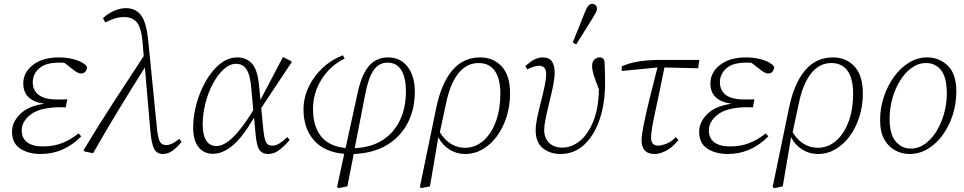

<svg xmlns="http://www.w3.org/2000/svg" viewBox="-20 -781 4971 990"><path d="M190 13Q127 13 84.5 -14.5Q42 -42 42 -102Q42 -152 84.5 -193.5Q127 -235 209 -246Q100 -261 100 -351Q100 -407 149.5 -446Q199 -485 285 -485Q334 -485 375 -471Q416 -457 429 -436Q428 -421 420 -411.5Q412 -402 397 -402Q381 -402 352 -426L312 -457Q305 -458 298.5 -458Q292 -458 285 -458Q214 -458 181.5 -428Q149 -398 149 -357Q149 -315 179.5 -291.5Q210 -268 276 -268Q289 -268 302 -268Q315 -268 327 -269L319 -227Q312 -228 296.5 -228Q281 -228 274 -228Q179 -224 135.5 -188.5Q92 -153 92 -109Q92 -68 120.5 -47Q149 -26 200 -26Q257 -26 301 -43.5Q345 -61 385 -93L399 -78Q309 13 190 13Z M820 13Q789 13 775 -13Q761 -39 755 -109L727 -433Q658 -324 591.5 -214.5Q525 -105 460 9L416 0L411 -7Q488 -135 567.5 -257Q647 -379 721 -492L715 -565Q708 -641 684.5 -667Q661 -693 621 -693Q594 -693 570.5 -685.5Q547 -678 523 -665L511 -687Q540 -714 571 -726.5Q602 -739 630 -739Q677 -739 705.5 -704.5Q734 -670 744 -575L788 -132Q793 -74 803 -53.5Q813 -33 835 -33Q853 -33 869.5 -41.5Q886 -50 905 -65L916 -49Q894 -22 870.5 -4.5Q847 13 820 13Z M1025 -138Q1025 -86 1043 -57Q1061 -28 1096 -28Q1174 -28 1286 -213L1276 -323Q1271 -392 1252 -422Q1233 -452 1198 -452Q1164 -452 1133 -423.5Q1102 -395 1077.5 -349Q1053 -303 1039 -247.5Q1025 -192 1025 -138ZM1078 12Q1032 12 1004 -22Q976 -56 976 -124Q976 -184 993.5 -247Q1011 -310 1042 -364Q1073 -418 1114.5 -451.5Q1156 -485 1204 -485Q1248 -485 1278 -454.5Q1308 -424 1316 -337L1323 -266L1439 -487L1483 -465V-459L1327 -224L1337 -120Q1342 -67 1351.5 -48Q1361 -29 1385 -30Q1403 -30 1422.5 -42.5Q1442 -55 1461 -74L1474 -60Q1450 -31 1422 -9Q1394 13 1364 13Q1331 13 1316.5 -10Q1302 -33 1297 -98L1290 -175Q1232 -75 1180.5 -31.5Q1129 12 1078 12Z M1725 189 1718 183 1755 12Q1653 4 1599 -57.5Q1545 -119 1545 -216Q1545 -276 1571 -331.5Q1597 -387 1642.5 -430Q1688 -473 1748 -496L1757 -479Q1683 -443 1638.5 -372.5Q1594 -302 1594 -219Q1594 -130 1635.5 -78Q1677 -26 1762 -18L1825 -306Q1845 -398 1883 -441.5Q1921 -485 1981 -485Q2044 -485 2081.5 -437Q2119 -389 2119 -308Q2119 -219 2082.5 -147.5Q2046 -76 1975.5 -33.5Q1905 9 1804 13L1771 180ZM1865 -304 1809 -17Q1894 -21 1952.5 -58.5Q2011 -96 2042 -160.5Q2073 -225 2073 -310Q2073 -380 2049.5 -419Q2026 -458 1978 -458Q1935 -458 1908 -421Q1881 -384 1865 -304Z M2279 -244 2248 -99Q2270 -62 2303.5 -40.5Q2337 -19 2377 -19Q2431 -19 2472.5 -55.5Q2514 -92 2537 -155Q2560 -218 2560 -297Q2560 -376 2531 -416Q2502 -456 2448 -456Q2385 -456 2342.5 -401.5Q2300 -347 2279 -244ZM2153 189 2145 183 2229 -223Q2255 -350 2311.5 -417.5Q2368 -485 2456 -485Q2524 -485 2567 -438.5Q2610 -392 2610 -300Q2610 -235 2592 -178.5Q2574 -122 2542.5 -79Q2511 -36 2469 -11.5Q2427 13 2378 13Q2334 13 2297.5 -10Q2261 -33 2240 -73L2197 180Z M2870 13Q2817 13 2779.5 -16.5Q2742 -46 2742 -110Q2742 -136 2750 -174.5Q2758 -213 2769 -255.5Q2780 -298 2788 -335.5Q2796 -373 2796 -398Q2796 -424 2785.5 -433Q2775 -442 2761 -442Q2735 -442 2698 -423L2689 -441Q2717 -465 2737 -475Q2757 -485 2779 -485Q2811 -485 2825.5 -464.5Q2840 -444 2840 -406Q2840 -379 2832 -339Q2824 -299 2813 -255.5Q2802 -212 2794 -173Q2786 -134 2786 -110Q2786 -70 2811 -45Q2836 -20 2879 -20Q2929 -20 2971.5 -55.5Q3014 -91 3040.5 -158.5Q3067 -226 3068 -321Q3048 -371 3040.5 -396.5Q3033 -422 3033 -440Q3033 -464 3045.5 -474.5Q3058 -485 3071 -485Q3081 -485 3086.5 -481.5Q3092 -478 3096 -470Q3098 -452 3099 -421Q3100 -390 3100 -353Q3100 -248 3072 -165.5Q3044 -83 2992.5 -35Q2941 13 2870 13ZM2933 -562Q2950 -603 2966 -643Q2982 -683 2998 -723Q3006 -743 3014 -752Q3022 -761 3033 -761Q3045 -761 3051.5 -754Q3058 -747 3058 -737Q3058 -728 3053.5 -719Q3049 -710 3038 -691Q3016 -656 2994.5 -621.5Q2973 -587 2951 -552Z M3186 -415V-439Q3224 -456 3272.5 -464Q3321 -472 3382 -472H3586L3580 -429L3406 -433Q3378 -294 3357.5 -200Q3337 -106 3337 -73Q3337 -50 3346.5 -40Q3356 -30 3375 -30Q3390 -30 3415 -39.5Q3440 -49 3465 -74L3478 -59Q3448 -21 3415 -4Q3382 13 3357 13Q3320 13 3304 -6Q3288 -25 3288 -59Q3288 -82 3298.5 -135Q3309 -188 3327.5 -264.5Q3346 -341 3370 -433Z M3733 13Q3670 13 3627.5 -14.5Q3585 -42 3585 -102Q3585 -152 3627.5 -193.5Q3670 -235 3752 -246Q3643 -261 3643 -351Q3643 -407 3692.5 -446Q3742 -485 3828 -485Q3877 -485 3918 -471Q3959 -457 3972 -436Q3971 -421 3963 -411.5Q3955 -402 3940 -402Q3924 -402 3895 -426L3855 -457Q3848 -458 3841.5 -458Q3835 -458 3828 -458Q3757 -458 3724.5 -428Q3692 -398 3692 -357Q3692 -315 3722.5 -291.5Q3753 -268 3819 -268Q3832 -268 3845 -268Q3858 -268 3870 -269L3862 -227Q3855 -228 3839.5 -228Q3824 -228 3817 -228Q3722 -224 3678.5 -188.5Q3635 -153 3635 -109Q3635 -68 3663.5 -47Q3692 -26 3743 -26Q3800 -26 3844 -43.5Q3888 -61 3928 -93L3942 -78Q3852 13 3733 13Z M4098 -244 4067 -99Q4089 -62 4122.5 -40.5Q4156 -19 4196 -19Q4250 -19 4291.5 -55.5Q4333 -92 4356 -155Q4379 -218 4379 -297Q4379 -376 4350 -416Q4321 -456 4267 -456Q4204 -456 4161.5 -401.5Q4119 -347 4098 -244ZM3972 189 3964 183 4048 -223Q4074 -350 4130.5 -417.5Q4187 -485 4275 -485Q4343 -485 4386 -438.5Q4429 -392 4429 -300Q4429 -235 4411 -178.5Q4393 -122 4361.5 -79Q4330 -36 4288 -11.5Q4246 13 4197 13Q4153 13 4116.5 -10Q4080 -33 4059 -73L4016 180Z M4670 13Q4632 13 4597 -5Q4562 -23 4540 -61.5Q4518 -100 4518 -161Q4518 -223 4537 -280.5Q4556 -338 4589 -384Q4622 -430 4666 -457.5Q4710 -485 4761 -485Q4823 -485 4867 -442.5Q4911 -400 4911 -309Q4911 -245 4892 -187Q4873 -129 4840 -84Q4807 -39 4763.5 -13Q4720 13 4670 13ZM4676 -15Q4717 -15 4751 -40Q4785 -65 4810 -106.5Q4835 -148 4848.5 -198Q4862 -248 4862 -298Q4862 -382 4832.5 -419Q4803 -456 4756 -456Q4715 -456 4680.5 -431Q4646 -406 4620.5 -364.5Q4595 -323 4581 -272Q4567 -221 4567 -169Q4567 -88 4598.5 -51.5Q4630 -15 4676 -15Z"/></svg>

Font: Source Serif Pro Light
Style: Italic
Weight: 300
Italic angle: -12°
Designer: Frank Grießhammer
Foundry: Adobe Systems Incorporated
Version: Version 3.001;hotconv 1.0.111;makeotfexe 2.5.65597